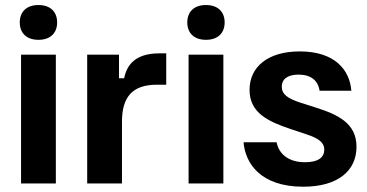

<svg xmlns="http://www.w3.org/2000/svg" viewBox="-20 -712 1423 745"><path d="M129.2 -557.5C176.7 -557.5 201.7 -585 201.7 -625C201.7 -665 176.7 -692.5 129.2 -692.5C81.7 -692.5 56.7 -665 56.7 -625C56.7 -585 81.7 -557.5 129.2 -557.5ZM61.7 0H196.7V-500H61.7Z M318.3 0H453.3V-240C453.3 -335 493.3 -383.3 588.3 -383.3H625V-505H598.3C503.3 -505 471.7 -458.3 461.7 -408.3H441.7V-500H318.3Z M779.2 -557.5C826.7 -557.5 851.7 -585 851.7 -625C851.7 -665 826.7 -692.5 779.2 -692.5C731.7 -692.5 706.7 -665 706.7 -625C706.7 -585 731.7 -557.5 779.2 -557.5ZM711.7 0H846.7V-500H711.7Z M1156.7 12.5C1290.8 12.5 1363.3 -49.2 1363.3 -142.5C1363.3 -234.2 1290.8 -267.5 1204.2 -295L1144.2 -314.2C1095.8 -330 1073.3 -346.7 1073.3 -375.8C1073.3 -404.2 1095 -422.5 1138.3 -422.5C1185.8 -422.5 1214.2 -400 1220 -360H1343.3C1336.7 -442.5 1277.5 -512.5 1143.3 -512.5C1019.2 -512.5 948.3 -452.5 948.3 -363.3C948.3 -273.3 1021.7 -240 1109.2 -210.8L1169.2 -190.8C1217.5 -175 1238.3 -158.3 1238.3 -131.7C1238.3 -102.5 1216.7 -82.5 1163.3 -82.5C1098.3 -82.5 1061.7 -115.8 1053.3 -160H925C931.7 -79.2 990 12.5 1156.7 12.5Z"/></svg>

Font: Familjen Grotesk GF
Style: Bold
Weight: 700
Designer: Anders Wikstroem, Jonas Baeckman, Matilda Gysing, Kristian Moeller
Foundry: Familjen STHLM AB
Version: Version 2.000; Beta; Release 4; Build 6